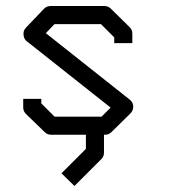

<svg xmlns="http://www.w3.org/2000/svg" viewBox="-20 -496 580 637"><path d="M359 -372 315 -416H161L132 -386L411 -165Q422 -155.5 422 -143Q422 -129 413 -120L350 -58Q341 -49 329 -49H325V10Q325 23 317 31L227 121L184 79L265 -2V-49H149Q137 -49 128 -58L66 -118Q57 -127 57 -140V-168H117V-153L161 -109H317L347 -139L69 -359Q59.5 -365.5 58 -381V-384.5Q58 -396 66 -404L126 -467Q135 -476 148 -476H327Q339 -476 348 -467L410 -406Q419 -397 419 -385V-353H359Z"/></svg>

Font: IBM 3270
Style: Regular
Weight: 400
Monospace: yes
Version: Version 2.3.1